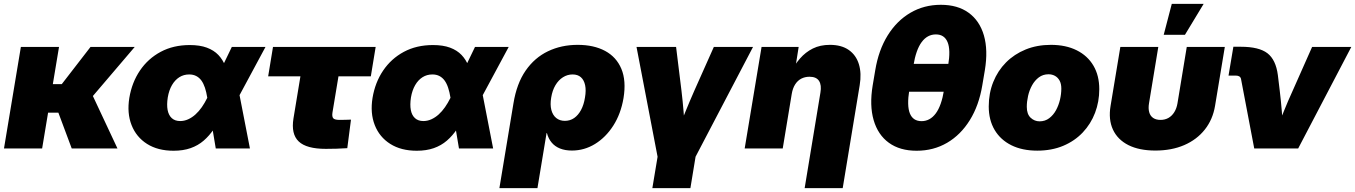

<svg xmlns="http://www.w3.org/2000/svg" viewBox="-20 -764 6974 988"><path d="M283.7 -522.5 196.8 0H0.5L87.4 -522.5ZM673.3 -522.5 384.8 -184.1H201.7L210.9 -331.1H297.9L445.8 -522.5ZM349.1 0 276.4 -194.8 455.6 -274.9 584.5 0Z M873 11.7Q792.5 11.7 736.8 -23.4Q681.2 -58.6 657 -120.4Q632.8 -182.1 645.5 -260.3Q658.7 -339.8 700.2 -401.1Q741.7 -462.4 806.9 -497.3Q872.1 -532.2 956.5 -532.2Q1008.3 -532.2 1044.4 -518.8Q1080.6 -505.4 1103.8 -481Q1127 -456.5 1139.4 -423.8Q1151.9 -391.1 1156.2 -352.5H1188L1210.4 -286.1L1266.1 0H1090.3L1046.4 -262.2Q1042 -290 1034.7 -312.3Q1027.3 -334.5 1016.4 -349.6Q1005.4 -364.7 989.7 -372.8Q974.1 -380.9 953.6 -380.9Q925.3 -380.9 902.8 -366.7Q880.4 -352.5 865 -326.2Q849.6 -299.8 843.3 -262.7Q837.4 -225.1 842.5 -198Q847.7 -170.9 864 -156Q880.4 -141.1 907.2 -141.1Q928.2 -141.1 948.2 -150.1Q968.3 -159.2 985.8 -175Q1003.4 -190.9 1018.6 -212.6Q1033.7 -234.4 1045.9 -259.3L1172.9 -522.5H1346.2L1204.6 -259.3L1155.8 -177.7H1123Q1104 -135.3 1080.8 -100.6Q1057.6 -65.9 1028.3 -40.5Q999 -15.1 960.7 -1.7Q922.4 11.7 873 11.7Z M1656.7 2Q1557.1 2 1517.1 -36.1Q1477.1 -74.2 1490.2 -154.8L1525.9 -371.1H1359.9L1384.8 -522.5H1913.1L1888.2 -371.1H1721.7L1690.9 -185.5Q1687.5 -164.1 1694.8 -155.5Q1702.1 -147 1727.5 -147Q1741.7 -147 1757.6 -147.5Q1773.4 -147.9 1786.1 -148.4L1767.1 -1.5Q1738.8 0.5 1711.2 1.2Q1683.6 2 1656.7 2Z M2124.5 11.7Q2043.9 11.7 1988.3 -23.4Q1932.6 -58.6 1908.4 -120.4Q1884.3 -182.1 1897 -260.3Q1910.2 -339.8 1951.7 -401.1Q1993.2 -462.4 2058.3 -497.3Q2123.5 -532.2 2208 -532.2Q2259.8 -532.2 2295.9 -518.8Q2332 -505.4 2355.2 -481Q2378.4 -456.5 2390.9 -423.8Q2403.3 -391.1 2407.7 -352.5H2439.5L2461.9 -286.1L2517.6 0H2341.8L2297.9 -262.2Q2293.5 -290 2286.1 -312.3Q2278.8 -334.5 2267.8 -349.6Q2256.8 -364.7 2241.2 -372.8Q2225.6 -380.9 2205.1 -380.9Q2176.8 -380.9 2154.3 -366.7Q2131.8 -352.5 2116.5 -326.2Q2101.1 -299.8 2094.7 -262.7Q2088.9 -225.1 2094 -198Q2099.1 -170.9 2115.5 -156Q2131.8 -141.1 2158.7 -141.1Q2179.7 -141.1 2199.7 -150.1Q2219.7 -159.2 2237.3 -175Q2254.9 -190.9 2270 -212.6Q2285.2 -234.4 2297.4 -259.3L2424.3 -522.5H2597.7L2456.1 -259.3L2407.2 -177.7H2374.5Q2355.5 -135.3 2332.3 -100.6Q2309.1 -65.9 2279.8 -40.5Q2250.5 -15.1 2212.2 -1.7Q2173.8 11.7 2124.5 11.7Z M2549.8 204.1 2622.1 -231.9Q2638.7 -334 2684.8 -400.6Q2731 -467.3 2799.8 -500.2Q2868.7 -533.2 2952.6 -533.2Q3035.6 -533.2 3093.8 -502Q3151.9 -470.7 3177.5 -409.7Q3203.1 -348.6 3188.5 -259.3Q3174.8 -178.2 3136 -117.7Q3097.2 -57.1 3042 -23.2Q2986.8 10.7 2922.9 10.7Q2887.7 10.7 2861.3 0Q2835 -10.7 2818.4 -30.8Q2801.8 -50.8 2794.4 -79.1H2792.5L2745.6 204.1ZM2886.7 -142.1Q2913.6 -142.1 2934.6 -156.7Q2955.6 -171.4 2970 -198.2Q2984.4 -225.1 2990.2 -262.2Q2996.6 -298.8 2991 -325.4Q2985.4 -352.1 2969.2 -366.5Q2953.1 -380.9 2926.3 -380.9Q2899.9 -380.9 2877 -366.5Q2854 -352.1 2838.1 -325.4Q2822.3 -298.8 2816.4 -262.2Q2810.1 -225.6 2817.1 -198.5Q2824.2 -171.4 2842.3 -156.7Q2860.4 -142.1 2886.7 -142.1Z M3367.2 60.5 3255.4 -522.5H3459L3486.8 -296.9Q3493.2 -243.7 3497.6 -189.7Q3502 -135.7 3505.9 -80.1H3462.9Q3485.4 -135.7 3507.3 -189.7Q3529.3 -243.7 3552.7 -296.9L3653.3 -522.5H3855L3549.8 60.5ZM3336.9 204.1 3371.1 -1H3566.4L3532.7 204.1Z M4054.2 -280.8 4007.8 0H3812L3898.9 -522.5H4089.8L4067.4 -380.9L4045.4 -385.3Q4067.9 -429.7 4096.4 -462.6Q4125 -495.6 4162.8 -514.4Q4200.7 -533.2 4250.5 -533.2Q4310.1 -533.2 4347.7 -506.8Q4385.3 -480.5 4399.7 -433.6Q4414.1 -386.7 4403.8 -325.2L4316.4 204.1H4120.6L4201.7 -287.1Q4208.5 -326.2 4194.6 -347.7Q4180.7 -369.1 4145.5 -369.1Q4122.6 -369.1 4103.5 -359.4Q4084.5 -349.6 4071.8 -329.8Q4059.1 -310.1 4054.2 -280.8Z M4696.8 11.7Q4610.4 11.7 4554 -29.3Q4497.6 -70.3 4475.6 -146Q4453.6 -221.7 4470.7 -324.7L4483.9 -402.8Q4501 -506.3 4547.9 -581.8Q4594.7 -657.2 4664.8 -698.2Q4734.9 -739.3 4821.3 -739.3Q4908.2 -739.3 4964.6 -698.2Q5021 -657.2 5043 -581.8Q5064.9 -506.3 5047.9 -402.8L5034.7 -324.7Q5017.6 -221.7 4970.7 -146Q4923.8 -70.3 4853.8 -29.3Q4783.7 11.7 4696.8 11.7ZM4722.2 -140.6Q4765.6 -140.6 4795.2 -180.2Q4824.7 -219.7 4837.9 -301.3L4858.9 -426.3Q4872.6 -507.8 4856 -547.4Q4839.4 -586.9 4795.9 -586.9Q4752 -586.9 4722.7 -547.4Q4693.4 -507.8 4680.2 -426.3L4659.2 -301.3Q4646 -219.7 4662.1 -180.2Q4678.2 -140.6 4722.2 -140.6ZM4629.4 -292 4653.3 -435.5H4885.3L4861.3 -292Z M5317.4 11.2Q5240.2 11.2 5184.3 -16.6Q5128.4 -44.4 5098.1 -95.5Q5067.9 -146.5 5067.9 -216.3Q5067.9 -284.2 5091.1 -342Q5114.3 -399.9 5156.7 -442.6Q5199.2 -485.4 5257.8 -509.3Q5316.4 -533.2 5387.7 -533.2Q5464.8 -533.2 5520.8 -505.1Q5576.7 -477.1 5606.7 -426Q5636.7 -375 5636.7 -305.2Q5636.7 -240.7 5615 -183.6Q5593.3 -126.5 5551.8 -82.5Q5510.3 -38.6 5451.2 -13.7Q5392.1 11.2 5317.4 11.2ZM5329.6 -139.6Q5357.9 -139.6 5379.2 -155.8Q5400.4 -171.9 5414.1 -197Q5427.7 -222.2 5434.6 -251.5Q5441.4 -280.8 5441.4 -308.1Q5441.4 -333 5432.4 -349.4Q5423.3 -365.7 5408.4 -373.8Q5393.6 -381.8 5375.5 -381.8Q5347.2 -381.8 5325.9 -366Q5304.7 -350.1 5290.8 -325Q5276.9 -299.8 5270.3 -270.5Q5263.7 -241.2 5263.7 -214.4Q5263.7 -176.8 5283.4 -158.2Q5303.2 -139.6 5329.6 -139.6Z M5925.3 10.7Q5842.3 10.7 5786.6 -17.3Q5731 -45.4 5707 -97.2Q5683.1 -148.9 5694.8 -219.2L5745.1 -522.5H5940.4L5892.6 -232.4Q5888.2 -206.1 5893.6 -186.8Q5898.9 -167.5 5913.8 -157.2Q5928.7 -147 5951.7 -147Q5974.6 -147 5992.7 -157.2Q6010.7 -167.5 6022.7 -186.8Q6034.7 -206.1 6039.1 -232.4L6086.9 -522.5H6282.7L6232.4 -219.2Q6220.7 -148.9 6179.7 -97.2Q6138.7 -45.4 6073.7 -17.3Q6008.8 10.7 5925.3 10.7ZM5968.3 -585 6009.8 -744.1H6173.8L6077.6 -585Z M6434.1 0 6366.2 -356.9Q6364.7 -365.7 6357.9 -370.4Q6351.1 -375 6339.8 -375H6301.8L6326.7 -523.4H6365.2Q6458.5 -523.4 6502 -490Q6545.4 -456.5 6555.7 -377.4L6565.4 -296.9Q6571.8 -243.7 6576.2 -189.7Q6580.6 -135.7 6584.5 -80.1H6542Q6564 -135.7 6585.7 -189.7Q6607.4 -243.7 6631.8 -296.9L6731.9 -522.5H6933.6L6660.2 0Z"/></svg>

Font: Inter 28pt Black
Style: Italic
Weight: 900
Italic angle: -9.3988°
Designer: Rasmus Andersson
Foundry: rsms
Version: Version 4.001;git-66647c0bb